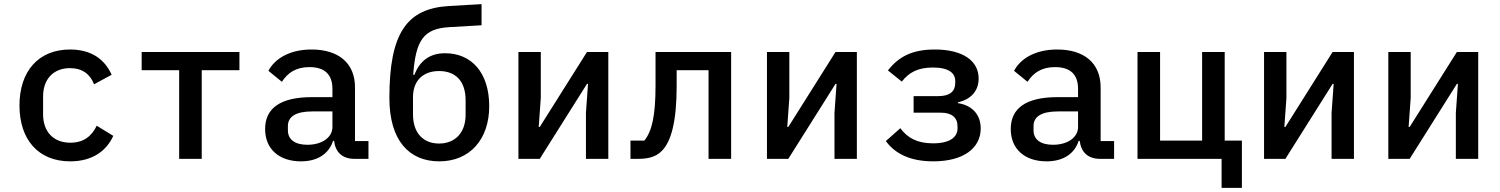

<svg xmlns="http://www.w3.org/2000/svg" viewBox="-20 -767 7240 927"><path d="M319 12C427 12 494 -39 527 -111L447 -160C423 -110 384 -78 320 -78C235 -78 188 -134 188 -215V-301C188 -383 236 -438 318 -438C378 -438 416 -408 434 -360L519 -406C487 -478 424 -528 318 -528C166 -528 74 -423 74 -258C74 -93 165 12 319 12Z M845 0H954V-428H1136V-516H664V-428H845Z M1759 0V-86H1694V-345C1694 -463 1614 -528 1484 -528C1375 -528 1305 -481 1276 -425L1341 -372C1369 -415 1408 -443 1474 -443C1548 -443 1585 -407 1585 -338V-298H1486C1333 -298 1260 -244 1260 -144C1260 -47 1328 12 1433 12C1514 12 1568 -25 1588 -87H1593C1599 -35 1630 0 1692 0ZM1464 -68C1406 -68 1370 -92 1370 -138V-158C1370 -204 1408 -229 1488 -229H1585V-154C1585 -103 1534 -68 1464 -68Z M2101 12C2247 12 2342 -93 2342 -254C2342 -418 2255 -510 2129 -510C2054 -510 2006 -472 1981 -406H1975C1987 -573 2025 -629 2150 -636L2305 -645V-747L2148 -738C1943 -726 1860 -606 1860 -294C1860 -89 1955 12 2101 12ZM2100 -74C2025 -74 1974 -123 1974 -215V-298C1974 -374 2019 -424 2100 -424C2179 -424 2228 -376 2228 -283V-213C2228 -125 2176 -74 2100 -74Z M2483 0H2586L2814 -362H2819L2809 -222V0H2917V-516H2814L2586 -154H2581L2591 -294V-516H2483Z M3024 0H3060C3104 0 3145 -7 3176 -39C3220 -84 3247 -178 3247 -352V-428H3401V0H3510V-516H3145V-354C3145 -205 3127 -133 3091 -88H3024Z M3683 0H3786L4014 -362H4019L4009 -222V0H4117V-516H4014L3786 -154H3781L3791 -294V-516H3683Z M4486 12C4631 12 4715 -51 4715 -147C4715 -214 4673 -259 4605 -269V-273C4667 -287 4705 -327 4705 -388C4705 -472 4631 -528 4493 -528C4381 -528 4317 -491 4267 -427L4334 -373C4368 -417 4412 -441 4484 -441C4561 -441 4592 -414 4592 -376V-366C4592 -326 4566 -303 4511 -303H4391V-223H4522C4576 -223 4603 -199 4603 -157V-147C4603 -104 4565 -75 4485 -75C4410 -75 4362 -100 4327 -148L4257 -86C4301 -25 4375 12 4486 12Z M5359 0V-86H5294V-345C5294 -463 5214 -528 5084 -528C4975 -528 4905 -481 4876 -425L4941 -372C4969 -415 5008 -443 5074 -443C5148 -443 5185 -407 5185 -338V-298H5086C4933 -298 4860 -244 4860 -144C4860 -47 4928 12 5033 12C5114 12 5168 -25 5188 -87H5193C5199 -35 5230 0 5292 0ZM5064 -68C5006 -68 4970 -92 4970 -138V-158C4970 -204 5008 -229 5088 -229H5185V-154C5185 -103 5134 -68 5064 -68Z M5878 140H5976V-88H5893V-516H5784V-88H5581V-516H5472V0H5878Z M6083 0H6186L6414 -362H6419L6409 -222V0H6517V-516H6414L6186 -154H6181L6191 -294V-516H6083Z M6683 0H6786L7014 -362H7019L7009 -222V0H7117V-516H7014L6786 -154H6781L6791 -294V-516H6683Z"/></svg>

Font: IBM Plex Mono Medm
Style: Regular
Weight: 500
Monospace: yes
Designer: Mike Abbink, Paul van der Laan, Pieter van Rosmalen
Foundry: Bold Monday
Version: Version 2.004